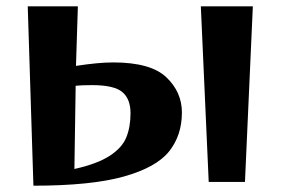

<svg xmlns="http://www.w3.org/2000/svg" viewBox="-20 -577 893 609"><path d="M68 -557H227L221 -368Q292 -379 339 -379Q458 -379 507.5 -332Q557 -285 557 -220Q557 -148 516.5 -97Q476 -46 372.5 -17Q269 12 86 12ZM394 -218Q394 -263 368 -285Q342 -307 272 -307Q239 -307 220 -305L216 -41Q288 -57 327.5 -82.5Q367 -108 380.5 -141Q394 -174 394 -218ZM782 -557 757 0H642L617 -557Z"/></svg>

Font: Tiejili SC
Style: Regular
Weight: 400
Designer: Buernia
Foundry: Ershou Xiaoxi Press
Version: Version 1.100